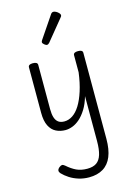

<svg xmlns="http://www.w3.org/2000/svg" viewBox="-173 -921 961 1398"><g transform="rotate(-15 307.0 -222.0)"><path d="M241 17Q202 17 170 1Q138 -15 119.5 -52Q101 -89 101 -150V-493Q101 -504 109.5 -509.5Q118 -515 135 -515Q153 -515 162 -509.5Q171 -504 171 -493V-159Q171 -121 179 -96Q187 -71 204 -58.5Q221 -46 249 -46Q282 -46 312 -66Q342 -86 367 -126Q392 -166 411.5 -226.5Q431 -287 441 -365V-493Q441 -504 449.5 -509.5Q458 -515 476 -515Q494 -515 502.5 -509.5Q511 -504 511 -493V156Q511 235 489.5 288Q468 341 424.5 367.5Q381 394 318 394Q277 394 240 382.5Q203 371 173.5 352Q144 333 123 311Q113 300 113.5 289Q114 278 128 266Q141 256 149.5 256Q158 256 170 266Q205 297 239.5 313.5Q274 330 321 330Q365 330 391 312Q417 294 429 255Q441 216 441 153V-185Q425 -129 400.5 -90Q376 -51 349 -27.5Q322 -4 294 6.5Q266 17 241 17ZM272 -617Q263 -617 251 -627Q239 -637 239 -645Q239 -648 240 -651Q241 -654 244 -659L357 -826Q361 -832 366 -835Q371 -838 377 -838Q386 -838 397 -832Q408 -826 416.5 -817Q425 -808 425 -801Q425 -795 423 -791.5Q421 -788 415 -781L289 -627Q279 -617 272 -617Z"/></g></svg>

Font: Playwrite GB S Light
Style: Regular
Weight: 300
Designer: Veronika Burian, José Scaglione
Foundry: TypeTogether
Version: Version 1.002